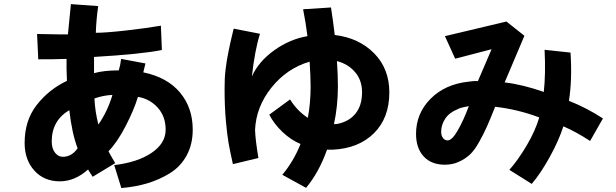

<svg xmlns="http://www.w3.org/2000/svg" viewBox="-20 -867 3040 948"><path d="M101.6 -161.1Q101.6 -272.5 161.6 -349.1Q221.7 -425.8 310.5 -467.8Q307.6 -531.2 308.6 -576.2Q216.8 -573.2 168.9 -574.2L163.1 -699.2Q297.9 -696.3 315.4 -697.3Q321.3 -762.7 330.1 -846.7L464.8 -836.9Q455.1 -768.6 453.1 -705.1Q502.9 -705.1 605.5 -716.8Q708 -728.5 774.4 -740.2L779.3 -620.1Q678.7 -599.6 444.3 -585.9V-505.9Q494.1 -519.5 566.4 -519.5Q574.2 -543.9 578.1 -576.2L698.2 -553.7Q698.2 -551.8 687.5 -509.8Q805.7 -485.4 868.7 -410.2Q931.6 -335 931.6 -226.6Q931.6 -154.3 901.4 -99.1Q871.1 -43.9 818.8 -11.7Q766.6 20.5 707.5 38.1Q648.4 55.7 579.1 61.5L543.9 -51.8Q659.2 -65.4 728.5 -112.3Q797.9 -159.2 797.9 -226.6Q797.9 -292 758.8 -335.4Q719.7 -378.9 661.1 -388.7Q641.6 -324.2 600.1 -244.1Q558.6 -164.1 515.6 -120.1Q523.4 -104.5 548.8 -61.5L437.5 5.9Q435.5 2 426.8 -10.7Q418 -23.4 415 -30.3Q349.6 28.3 275.4 28.3Q197.3 28.3 149.4 -24.9Q101.6 -78.1 101.6 -161.1ZM235.4 -168.9Q235.4 -133.8 251.5 -113.3Q267.6 -92.8 290 -92.8Q334 -92.8 363.3 -134.8Q335 -208 322.3 -323.2Q235.4 -271.5 235.4 -168.9ZM446.3 -380.9Q449.2 -316.4 465.8 -252Q511.7 -318.4 535.2 -398.4Q491.2 -396.5 446.3 -380.9Z M1088.9 -425.8Q1088.9 -452.1 1089.8 -476.6Q1090.8 -501 1094.2 -526.9Q1097.7 -552.7 1100.1 -569.3Q1102.5 -585.9 1108.4 -613.3Q1114.3 -640.6 1116.2 -650.9Q1118.2 -661.1 1125.5 -690.9Q1132.8 -720.7 1133.8 -725.6L1263.7 -700.2Q1238.3 -620.1 1223.6 -489.3Q1256.8 -563.5 1334 -618.7Q1411.1 -673.8 1498 -688.5Q1489.3 -757.8 1476.6 -821.3L1614.3 -830.1Q1624 -768.6 1632.8 -694.3Q1752.9 -679.7 1827.6 -603.5Q1902.3 -527.3 1902.3 -411.1Q1902.3 -284.2 1826.2 -209Q1750 -133.8 1622.1 -127.9H1594.7Q1554.7 -15.6 1491.2 60.5L1374 -3.9Q1430.7 -72.3 1463.9 -156.2Q1418 -174.8 1375.5 -214.8Q1333 -254.9 1309.6 -300.8L1412.1 -376Q1448.2 -318.4 1500 -285.2Q1513.7 -358.4 1513.7 -440.4Q1513.7 -484.4 1508.8 -562.5Q1397.5 -530.3 1320.8 -435.1Q1244.1 -339.8 1239.3 -224.6Q1241.2 -174.8 1255.9 -86.9L1129.9 -56.6Q1115.2 -123 1108.4 -161.6Q1101.6 -200.2 1095.2 -271Q1088.9 -341.8 1088.9 -425.8ZM1643.6 -565.4Q1648.4 -499 1648.4 -440.4Q1648.4 -343.8 1628.9 -253.9Q1639.6 -253.9 1643.6 -254.9Q1702.1 -265.6 1734.9 -305.7Q1767.6 -345.7 1767.6 -411.1Q1767.6 -470.7 1733.4 -510.7Q1699.2 -550.8 1643.6 -565.4Z M2034.2 -206.1Q2034.2 -306.6 2105.5 -378.9Q2176.8 -451.2 2293.9 -463.9Q2321.3 -467.8 2339.8 -466.8L2407.2 -624L2227.5 -577.1L2176.8 -688.5L2480.5 -760.7L2569.3 -690.4L2471.7 -460Q2558.6 -450.2 2665 -413.1Q2674.8 -502.9 2668.9 -621.1L2796.9 -607.4Q2805.7 -473.6 2789.1 -369.1Q2876 -335 2957 -282.2L2893.6 -170.9Q2827.1 -214.8 2761.7 -243.2Q2738.3 -170.9 2693.8 -90.8Q2649.4 -10.7 2605.5 41L2495.1 -28.3Q2538.1 -77.1 2580.6 -148.9Q2623 -220.7 2642.6 -287.1Q2537.1 -327.1 2424.8 -339.8Q2400.4 -278.3 2384.3 -242.2Q2368.2 -206.1 2345.2 -165Q2322.3 -124 2299.3 -103Q2276.4 -82 2245.1 -67.9Q2213.9 -53.7 2176.8 -53.7Q2109.4 -53.7 2071.8 -94.7Q2034.2 -135.7 2034.2 -206.1ZM2158.2 -216.8Q2158.2 -198.2 2167 -186Q2175.8 -173.8 2190.4 -173.8Q2211.9 -173.8 2240.2 -223.1Q2268.6 -272.5 2294.9 -342.8Q2250 -335 2240.2 -328.1Q2198.2 -311.5 2178.2 -280.8Q2158.2 -250 2158.2 -216.8Z"/></svg>

Font: Gothic A1 ExtraBold
Style: Regular
Weight: 800
Designer: HanYang I&C Co.,Ltd.
Foundry: HanYang I&C Co.,Ltd.
Version: Version 2.50